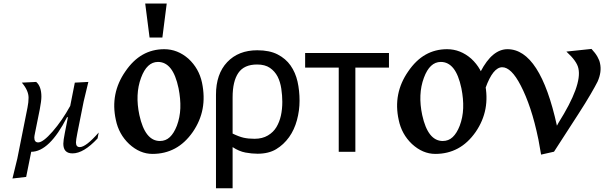

<svg xmlns="http://www.w3.org/2000/svg" viewBox="-20 -838 3336 1060"><path d="M48.8 147.5 75.7 37.1 131.8 -244.1Q137.7 -273.4 137.7 -298.3Q137.7 -338.4 100.6 -381.8L179.7 -385.7Q208.5 -361.3 208.5 -304.2Q208.5 -281.2 199.7 -234.9L173.3 -104Q169.4 -85.9 169.4 -78.6Q169.4 -51.8 190.9 -51.8Q217.8 -51.8 270.3 -111.8Q322.8 -171.9 367.7 -253.4L393.1 -381.8L467.8 -385.7L441.9 -277.8L407.2 -104Q399.4 -64.5 399.4 -51.8Q399.4 -25.9 420.4 -25.9Q454.6 -25.9 524.9 -106.4L518.6 -73.7Q441.9 8.8 380.4 8.8Q329.6 8.8 329.6 -44.4Q329.6 -62.5 337.9 -104L355 -190.9H350.1Q252.4 0 152.3 0L124.5 138.7Z M821.8 11.7Q752.4 11.7 692.9 -43Q635.7 -97.2 619.6 -175.8Q587.4 -321.8 671.9 -443.4Q714.4 -505.9 767.8 -536.1Q821.3 -566.4 886.7 -566.4Q960.4 -566.4 1020.5 -513.7Q1078.6 -460 1095.2 -381.8Q1111.3 -304.7 1098.6 -237.3Q1085.9 -169.9 1044.4 -109.4Q1001.5 -47.9 945.8 -18.1Q890.1 11.7 821.8 11.7ZM862.8 -59.6Q895 -59.6 917.7 -81.1Q940.4 -102.5 956.5 -144Q973.6 -189.5 975.6 -240.5Q977.5 -291.5 965.8 -350.6Q950.2 -424.8 921.9 -460.4Q893.6 -496.1 852.1 -496.1Q791 -496.1 758.8 -408.7Q741.7 -362.8 739.5 -311.3Q737.3 -259.8 749.5 -202.6Q780.8 -59.6 862.8 -59.6ZM900.4 -818.4 876.5 -630.9H805.7L781.7 -818.4Z M1584 -476.6Q1611.3 -437.5 1622.6 -387.7Q1633.8 -337.9 1633.8 -281.7Q1633.8 -228 1619.4 -174.8Q1605 -121.6 1576.2 -81.1Q1545.9 -39.1 1504.4 -14.2Q1462.9 10.7 1401.9 10.7Q1370.6 10.7 1335.2 4.2Q1299.8 -2.4 1264.2 -25.9V201.2H1172.4V-314.5Q1172.4 -429.7 1234.4 -495.1Q1296.4 -560.5 1400.4 -560.5Q1468.3 -560.5 1512.9 -537.4Q1557.6 -514.2 1584 -476.6ZM1506.3 -136.7Q1522.9 -164.6 1530.8 -199.7Q1538.6 -234.9 1538.6 -275.9Q1538.6 -310.5 1533 -348.4Q1527.3 -386.2 1512.7 -415Q1497.1 -444.8 1470 -463.4Q1442.9 -481.9 1399.4 -481.9Q1327.6 -481.9 1295.9 -435.5Q1264.2 -389.2 1264.2 -300.8V-100.6Q1299.3 -83.5 1325.2 -77.6Q1351.1 -71.8 1385.3 -71.8Q1428.2 -71.8 1459 -90.1Q1489.7 -108.4 1506.3 -136.7Z M2127.4 -464.8H1941.9V0H1850.1V-464.8H1664.6V-545.4H2127.4Z M2383.3 11.7Q2314 11.7 2254.4 -43Q2197.3 -97.2 2181.2 -175.8Q2148.9 -321.8 2233.4 -443.4Q2275.9 -505.9 2329.3 -536.1Q2382.8 -566.4 2448.2 -566.4Q2522 -566.4 2582 -513.7Q2640.1 -460 2656.7 -381.8Q2672.9 -304.7 2660.2 -237.3Q2647.5 -169.9 2606 -109.4Q2563 -47.9 2507.3 -18.1Q2451.7 11.7 2383.3 11.7ZM2424.3 -59.6Q2456.5 -59.6 2479.2 -81.1Q2502 -102.5 2518.1 -144Q2535.2 -189.5 2537.1 -240.5Q2539.1 -291.5 2527.3 -350.6Q2511.7 -424.8 2483.4 -460.4Q2455.1 -496.1 2413.6 -496.1Q2352.5 -496.1 2320.3 -408.7Q2303.2 -362.8 2301 -311.3Q2298.8 -259.8 2311 -202.6Q2342.3 -59.6 2424.3 -59.6Z M2967.3 15.6 2952.1 -69.8V-69.3Q2932.6 -164.1 2908 -237.8Q2883.3 -311.5 2855 -365.7Q2828.6 -417 2803 -441.9Q2777.3 -466.8 2752.9 -466.8Q2701.7 -466.8 2660.6 -352.5L2633.8 -362.8L2632.8 -441.9Q2666 -505.4 2703.1 -535.9Q2740.2 -566.4 2781.7 -566.4Q2961.9 -566.4 3054.7 -144L3063.5 -160.2Q3129.4 -265.1 3156.5 -339.6Q3183.6 -414.1 3173.3 -460Q3165.5 -500 3106.9 -553.2L3245.6 -567.9Q3267.1 -544.9 3278.3 -524.9Q3289.6 -504.9 3292.5 -488.8Q3303.2 -441.9 3279.3 -387.7Q3267.1 -363.3 3240.7 -317.9Q3214.4 -272.5 3172.4 -207.5L3038.6 -0.5Z"/></svg>

Font: IranNastaliq
Style: Regular
Weight: 400
Designer: Hossein Zahedi
Version: Version 1.5